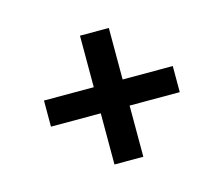

<svg xmlns="http://www.w3.org/2000/svg" viewBox="-65 -602 628 540"><g transform="rotate(-15 249.5 -331.5)"><path d="M291 -369H437V-293H291V-144H207V-293H62V-369H207V-519H291Z"/></g></svg>

Font: Fira Sans
Style: Regular
Weight: 400
Designer: bBox Type GmbH & Carrois Corporate GbR & Edenspiekermann AG
Foundry: bBox Type GmbH & Carrois Corporate GbR & Edenspiekermann AG
Version: Version 4.301